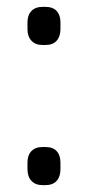

<svg xmlns="http://www.w3.org/2000/svg" viewBox="-20 -539 256 559"><path d="M104 -408Q83 -408 71.5 -420.5Q60 -433 60 -454V-474Q60 -495 71.5 -507Q83 -519 104 -519H112Q134 -519 145 -507Q156 -495 156 -474V-454Q156 -433 145 -420.5Q134 -408 112 -408ZM104 0Q83 0 71.5 -12.5Q60 -25 60 -46V-66Q60 -87 71.5 -99Q83 -111 104 -111H112Q134 -111 145 -99Q156 -87 156 -66V-46Q156 -25 145 -12.5Q134 0 112 0Z"/></svg>

Font: Quicksand Light Medium
Style: Regular
Weight: 500
Version: Version 3.006